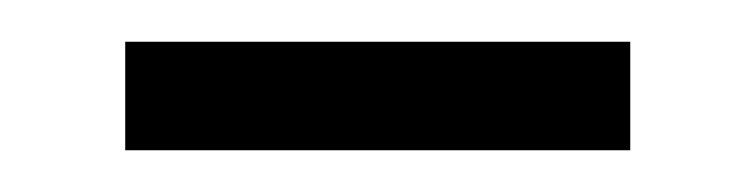

<svg xmlns="http://www.w3.org/2000/svg" viewBox="-20 -316 362 92"><path d="M40 -244V-296H282V-244Z"/></svg>

Font: Noto Sans Lao UI Light
Style: Regular
Weight: 300
Designer: Monotype Design Team
Foundry: Monotype Imaging Inc.
Version: Version 2.000; ttfautohint (v1.8.4.7-5d5b)